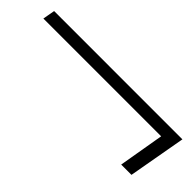

<svg xmlns="http://www.w3.org/2000/svg" viewBox="-12 -626 581 581"><g transform="rotate(45 278.0 -335.5)"><path d="M479 -243 504 -389H0L7 -428H556L523 -243Z"/></g></svg>

Font: DM Sans ExtraLight
Style: Italic
Weight: 250
Italic angle: -10°
Designer: Colophon Foundry, Jonny Pinhorn
Foundry: Colophon Foundry
Version: Version 4.004;gftools[0.9.30]